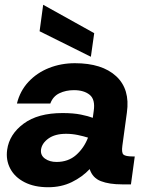

<svg xmlns="http://www.w3.org/2000/svg" viewBox="-20 -773 613 805"><path d="M182 12Q124 12 83 -9Q42 -30 23 -66Q4 -102 10 -145Q19 -210 79 -254.5Q139 -299 242 -299Q288 -299 319.5 -292.5Q351 -286 369 -279L373 -308Q380 -356 356 -375.5Q332 -395 290 -395Q256 -395 229 -382Q202 -369 191 -339H51Q64 -392 99.5 -430Q135 -468 185.5 -488Q236 -508 294 -508Q408 -508 467 -453.5Q526 -399 512 -301L493 -162Q489 -133 497.5 -125Q506 -117 538 -117H545L529 0H491Q438 0 403 -13.5Q368 -27 356 -64Q325 -31 281 -9.5Q237 12 182 12ZM152 -146Q149 -122 168.5 -108Q188 -94 217 -94Q266 -94 299 -123Q332 -152 349 -196Q330 -202 306 -207Q282 -212 257 -212Q211 -212 183.5 -192.5Q156 -173 152 -146ZM361 -535 146 -642 161 -753 375 -634Z"/></svg>

Font: Host Grotesk Black
Style: Italic
Weight: 900
Italic angle: -8°
Designer: Doğukan Karapınar based on Poppins by Indian Type Foundry, Jonny Pinhorn
Foundry: Element Type
Version: Version 1.000; ttfautohint (v1.8.4.7-5d5b);gftools[0.9.33]